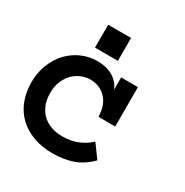

<svg xmlns="http://www.w3.org/2000/svg" viewBox="-162 -760 860 894"><g transform="rotate(30 268.0 -313.0)"><path d="M438 -64.9Q394 -21 345.5 -4.9Q296.9 11.2 240.2 11.2Q183.1 11.2 136.5 -5.9Q89.8 -22.9 57.4 -54Q24.9 -85 7.6 -128.9Q-9.8 -172.9 -9.8 -227.1Q-9.8 -278.8 7.6 -323Q24.9 -367.2 54.4 -398.7Q84 -430.2 124 -448Q164.1 -465.8 209 -465.8Q255.9 -465.8 290.5 -446.3Q325.2 -426.8 340.8 -389.2V-455.1H431.2V-243.2H340.8Q340.8 -303.2 307.9 -339.1Q274.9 -375 222.2 -375Q201.2 -375 178 -366.5Q154.8 -357.9 135.5 -339.8Q116.2 -321.8 103.5 -293.9Q90.8 -266.1 90.8 -227.1Q90.8 -189 103 -161.4Q115.2 -133.8 135 -116Q154.8 -98.1 181.9 -89.1Q209 -80.1 237.8 -80.1Q287.1 -80.1 323.5 -95.5Q359.9 -110.8 386.2 -136.2ZM289.1 -514.2H166V-637.2H289.1Z"/></g></svg>

Font: Anonymous Pro
Style: Bold
Weight: 700
Monospace: yes
Designer: Mark Simonson
Version: Version 1.003